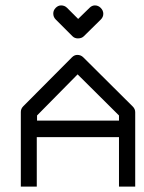

<svg xmlns="http://www.w3.org/2000/svg" viewBox="-20 -739 532 710"><path d="M206 -719Q219 -719 228 -710L269 -669L311 -710Q320 -719 331 -719Q343.5 -719 352.8 -709.5Q362 -700 362 -688Q362 -676 353 -667L290 -605Q282 -597 268 -597Q256 -597 248 -605L186 -667Q177 -676 177 -689Q177 -701 186 -710Q195 -719 206 -719ZM116 -232V-49H57V-325Q57 -337 66 -346L246 -527Q255 -536 266 -536Q279 -536 288 -527L471 -345Q480 -336 480 -324V-49H420V-232ZM117 -293H420V-312L267 -464L117 -312Z"/></svg>

Font: IBM 3270 Semi-Condensed
Style: Condensed
Weight: 400
Monospace: yes
Version: Version 2.3.1